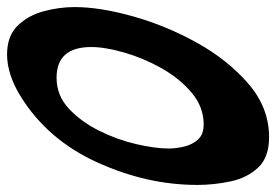

<svg xmlns="http://www.w3.org/2000/svg" viewBox="-155 -639 781 543"><g transform="rotate(90 235.5 -367.5)"><path d="M118 3Q66 3 37 -26.5Q8 -56 -4 -100Q-16 -144 -16 -188Q-16 -260 10.5 -354Q37 -448 85.5 -535Q134 -622 201.5 -680Q269 -738 352 -738Q409 -738 438 -707Q467 -676 477 -629Q487 -582 487 -535Q487 -392 423 -251.5Q359 -111 236 -35Q174 3 118 3ZM184 -137Q234 -137 271 -171.5Q308 -206 333.5 -257Q359 -308 371.5 -362Q384 -416 384 -454Q384 -475 378.5 -498Q373 -521 358.5 -537Q344 -553 316 -553Q266 -553 225.5 -518.5Q185 -484 156.5 -433Q128 -382 112.5 -328Q97 -274 97 -235Q97 -137 184 -137Z"/></g></svg>

Font: Bangerz
Style: Regular
Weight: 400
Designer: vernon adams
Foundry: Vernon Adams
Version: Version 2.10;February 7, 2025;FontCreator 13.0.0.2683 64-bit